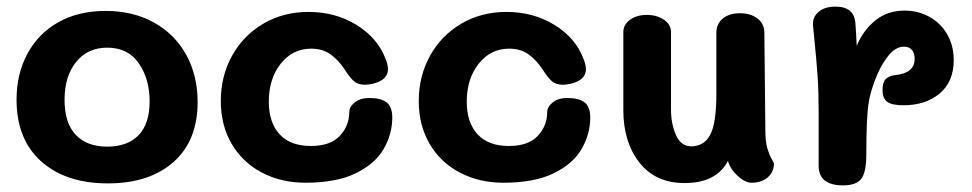

<svg xmlns="http://www.w3.org/2000/svg" viewBox="-20 -551 2937 580"><path d="M30 -250Q30 -328 63 -389Q96 -450 156.5 -484Q217 -518 299 -518Q382 -518 445 -483Q508 -448 542.5 -385.5Q577 -323 577 -243Q577 -126 504 -61.5Q431 3 306 3Q179 3 104.5 -63.5Q30 -130 30 -250ZM432 -245Q432 -312 399.5 -359.5Q367 -407 304 -407Q245 -407 210 -364Q175 -321 175 -249Q175 -179 209 -143.5Q243 -108 304 -108Q365 -108 398.5 -142.5Q432 -177 432 -245Z M647 -246Q647 -321 681 -382.5Q715 -444 775.5 -479.5Q836 -515 912 -515Q993 -515 1056.5 -476Q1120 -437 1144 -375Q1152 -356 1152 -342Q1152 -309 1106 -298Q1093 -295 1082 -295Q1062 -295 1049.5 -305.5Q1037 -316 1022 -340Q1003 -369 979 -386.5Q955 -404 920 -404Q864 -404 828 -358.5Q792 -313 792 -244Q792 -181 824.5 -145.5Q857 -110 919 -110Q978 -110 1006.5 -140.5Q1035 -171 1035 -212Q1035 -228 1051.5 -241.5Q1068 -255 1096 -255Q1130 -255 1147.5 -242Q1165 -229 1165 -196Q1165 -146 1139 -101Q1113 -56 1054.5 -27.5Q996 1 903 1Q829 1 770.5 -30Q712 -61 679.5 -117Q647 -173 647 -246Z M1245 -246Q1245 -321 1279 -382.5Q1313 -444 1373.5 -479.5Q1434 -515 1510 -515Q1591 -515 1654.5 -476Q1718 -437 1742 -375Q1750 -356 1750 -342Q1750 -309 1704 -298Q1691 -295 1680 -295Q1660 -295 1647.5 -305.5Q1635 -316 1620 -340Q1601 -369 1577 -386.5Q1553 -404 1518 -404Q1462 -404 1426 -358.5Q1390 -313 1390 -244Q1390 -181 1422.5 -145.5Q1455 -110 1517 -110Q1576 -110 1604.5 -140.5Q1633 -171 1633 -212Q1633 -228 1649.5 -241.5Q1666 -255 1694 -255Q1728 -255 1745.5 -242Q1763 -229 1763 -196Q1763 -146 1737 -101Q1711 -56 1652.5 -27.5Q1594 1 1501 1Q1427 1 1368.5 -30Q1310 -61 1277.5 -117Q1245 -173 1245 -246Z M2318 -57Q2318 -32 2299.5 -15.5Q2281 1 2250 1Q2231 1 2208.5 -19.5Q2186 -40 2179 -65Q2144 2 2048 2Q1960 2 1911.5 -60Q1863 -122 1863 -218V-454Q1863 -477 1883.5 -491.5Q1904 -506 1934 -506Q1964 -506 1985.5 -491.5Q2007 -477 2007 -454V-220Q2007 -177 2022 -143Q2037 -109 2068 -109Q2107 -109 2125.5 -144Q2144 -179 2144 -267V-452Q2144 -479 2163.5 -495Q2183 -511 2215 -511Q2248 -511 2268.5 -495Q2289 -479 2289 -452L2292 -158Q2292 -123 2298 -103Q2304 -83 2311 -71Q2318 -59 2318 -57Z M2861 -369Q2861 -304 2818.5 -268.5Q2776 -233 2709 -233Q2674 -233 2660 -243.5Q2646 -254 2646 -279Q2646 -303 2656 -312.5Q2666 -322 2684 -324Q2743 -330 2743 -373Q2743 -391 2734.5 -400.5Q2726 -410 2711 -410Q2684 -410 2661 -379.5Q2638 -349 2623 -308.5Q2608 -268 2604 -240Q2597 -196 2597 -84Q2597 -30 2581.5 -10.5Q2566 9 2527 9Q2491 9 2472.5 -5Q2454 -19 2453 -48V-94V-210Q2453 -274 2450 -318.5Q2447 -363 2440 -433L2436 -474Q2434 -499 2452.5 -515Q2471 -531 2504 -531Q2560 -531 2564 -481Q2566 -457 2568 -413Q2588 -460 2624.5 -489.5Q2661 -519 2713 -519Q2753 -519 2787 -500.5Q2821 -482 2841 -448Q2861 -414 2861 -369Z"/></svg>

Font: Mali
Style: Bold
Weight: 700
Designer: Kitiyaporn Chalermlarp | Katatrad Aksorn Co.,Ltd.
Foundry: Cadson Demak Co.,Ltd.
Version: Version 1.000; ttfautohint (v1.6)